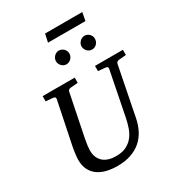

<svg xmlns="http://www.w3.org/2000/svg" viewBox="-242 -1186 1233 1346"><g transform="rotate(-30 374.5 -512.5)"><path d="M690.9 -624Q682.1 -623 675.3 -618.4Q668.5 -613.8 667 -604L589.8 -213.9Q579.6 -159.7 557.1 -116.9Q534.7 -74.2 499.8 -44.7Q464.8 -15.1 417.7 0.5Q370.6 16.1 311 16.1Q264.6 16.1 224.9 6.6Q185.1 -2.9 155.3 -23.9Q125.5 -44.9 108.6 -78.1Q91.8 -111.3 91.8 -159.2Q91.8 -174.3 95 -201.7Q98.1 -229 105 -264.2L174.8 -604Q176.3 -612.3 172.4 -617.7Q168.5 -623 154.8 -624L99.1 -628.9V-670.9H358.9V-628.9L299.8 -624Q291 -623 284.2 -618.4Q277.3 -613.8 275.9 -604L207 -264.2Q201.2 -234.9 198.5 -211.7Q195.8 -188.5 195.8 -174.8Q195.8 -143.1 205.8 -119.6Q215.8 -96.2 234.1 -80.3Q252.4 -64.5 278.6 -56.6Q304.7 -48.8 336.9 -48.8Q385.7 -48.8 418.7 -65.2Q451.7 -81.5 473.6 -108.9Q495.6 -136.2 508.3 -172.6Q521 -209 528.8 -249L599.1 -604Q600.6 -612.3 596.7 -617.7Q592.8 -623 579.1 -624L522.9 -628.9V-670.9H749V-628.9ZM411.1 -836.4Q411.1 -825.2 406.7 -814.9Q402.3 -804.7 394.8 -796.9Q387.2 -789.1 377.2 -784.7Q367.2 -780.3 356 -780.3Q345.2 -780.3 335.4 -784.7Q325.7 -789.1 318.4 -796.9Q311 -804.7 306.6 -814.5Q302.2 -824.2 302.2 -835.4Q302.2 -846.2 306.6 -856.2Q311 -866.2 318.4 -874Q325.7 -881.8 335.4 -886.5Q345.2 -891.1 356 -891.1Q367.2 -891.1 377.2 -886.7Q387.2 -882.3 394.8 -875Q402.3 -867.7 406.7 -857.7Q411.1 -847.7 411.1 -836.4ZM618.2 -836.4Q618.2 -825.2 614 -814.9Q609.9 -804.7 602.5 -796.9Q595.2 -789.1 585.2 -784.7Q575.2 -780.3 564 -780.3Q552.7 -780.3 542.7 -784.7Q532.7 -789.1 525.4 -796.9Q518.1 -804.7 513.7 -814.9Q509.3 -825.2 509.3 -836.4Q509.3 -846.7 513.9 -856.7Q518.6 -866.7 526.1 -874.3Q533.7 -881.8 543.7 -886.5Q553.7 -891.1 564 -891.1Q575.2 -891.1 585.2 -886.7Q595.2 -882.3 602.5 -875Q609.9 -867.7 614 -857.7Q618.2 -847.7 618.2 -836.4ZM622.1 -976.6H319.3L333.5 -1042.5H634.8Z"/></g></svg>

Font: Charis SIL
Style: Italic
Weight: 400
Italic angle: -11°
Foundry: SIL International
Version: Version 4.112